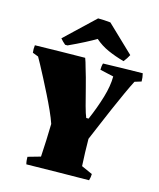

<svg xmlns="http://www.w3.org/2000/svg" viewBox="-131 -992 901 1089"><g transform="rotate(15 320.0 -447.5)"><path d="M129 5Q126 -6 125 -17Q124 -28 124 -38L198 -59Q201 -106 203 -156Q205 -206 206 -253Q196 -283 177.5 -324Q159 -365 137 -409Q115 -453 94 -493.5Q73 -534 57 -563.5Q41 -593 35 -603L1 -616Q-2 -638 1 -660Q75 -662 148.5 -663Q222 -664 295 -665Q297 -659 299 -653.5Q301 -648 303 -642L311 -614Q328 -559 342 -503Q356 -447 368 -402.5Q380 -358 389 -337H403Q435 -411 455.5 -480Q476 -549 476 -604L396 -622Q396 -632 397 -641Q398 -650 401 -660Q459 -662 517 -663Q575 -664 633 -665Q639 -641 639 -618L600 -606Q585 -577 562.5 -528Q540 -479 515.5 -422.5Q491 -366 469 -313.5Q447 -261 432 -226Q432 -185 433.5 -147.5Q435 -110 437 -67L502 -38Q502 -20 496 0Q405 1 313 2Q221 3 129 5ZM510 -703Q459 -717 415 -736.5Q371 -756 336 -787Q315 -774 272.5 -752Q230 -730 180 -707H166Q148 -722 136 -737L308 -900Q326 -900 344.5 -899Q363 -898 381 -896L538 -746Q528 -726 510 -703Z"/></g></svg>

Font: Labrada Black
Style: Regular
Weight: 900
Designer: Mercedes Jáuregui
Foundry: Omnibus-Type Team
Version: Version 1.000; ttfautohint (v1.8.4.7-5d5b)